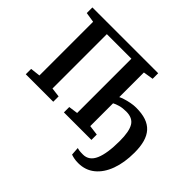

<svg xmlns="http://www.w3.org/2000/svg" viewBox="-200 -1026 1512 1512"><g transform="rotate(45 556.0 -270.0)"><path d="M830.4 203.1Q802.4 203.1 780.4 198.3Q758.5 193.5 748.9 189.3L744.2 121.4Q751.6 124.1 766.3 126.4Q780.9 128.7 809.2 128.7Q877.1 128.7 908.2 57.3Q939.2 -14.1 939.2 -151.8Q939.2 -257.1 910.9 -304.6Q882.6 -352.1 810.8 -352.1Q770.6 -352.1 740.2 -343.4Q709.8 -334.7 689.3 -323.3V-392.3Q702.7 -399.8 728.6 -408.2Q754.5 -416.7 785.5 -422.8Q816.5 -428.9 845.3 -428.9Q909.6 -428.9 955.3 -413.3Q1000.9 -397.6 1029.9 -365.5Q1058.8 -333.3 1072.5 -284.6Q1086.2 -235.8 1086.2 -169.1Q1086.2 -57.6 1055.4 26.1Q1024.6 109.9 967.3 156.5Q909.9 203.1 830.4 203.1ZM42.7 -743H775.6V-681.2L691.7 -667.7V-70.4L775 -59.6V0H468.6V-59.6L545.5 -70.4V-674.8H272V-69.4L350 -59.6V0H44V-59.6L126.6 -69.4V-667.3L42.7 -680.5Z"/></g></svg>

Font: Merriweather 7pt Light
Style: Regular
Weight: 300
Designer: Eben Sorkin
Foundry: Eben Sorkin
Version: Version 2.200;gftools[0.9.31]